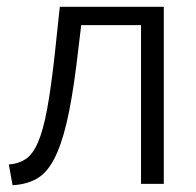

<svg xmlns="http://www.w3.org/2000/svg" viewBox="-20 -541 578 565"><path d="M6 -57Q34 -59 55 -72.5Q76 -86 91.5 -121.5Q107 -157 118.5 -219Q130 -281 141 -380L156 -521H462V0H395V-467H219L205 -351Q192 -247 176 -179.5Q160 -112 138.5 -71.5Q117 -31 87 -14.5Q57 2 17 4Z"/></svg>

Font: Oxford Sans
Style: Regular
Weight: 400
Designer: Matt McInerney, Pablo Impallari, Rodrigo Fuenzalida
Foundry: Matt McInerney, Pablo Impallari, Rodrigo Fuenzalida
Version: Version 3.000g; ttfautohint (v1.5) -l 8 -r 28 -G 28 -x 14 -D